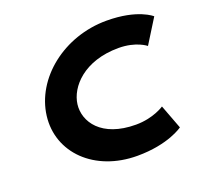

<svg xmlns="http://www.w3.org/2000/svg" viewBox="-125 -872 1067 1014"><g transform="rotate(-20 408.0 -365.5)"><path d="M530.8 -159.4C336.4 -159.4 264.8 -271.6 276.4 -365.9C287.9 -459.4 387 -571.6 581.4 -571.6C680.1 -571.6 731.8 -528.3 731.8 -528.3L816.5 -664.3C816.5 -664.3 746.2 -728.9 570.9 -728.9C330.2 -728.9 127.5 -565.7 102.8 -364.2C78.2 -163.6 242 -2.1 481.7 -2.1C657 -2.1 743.1 -66.7 743.1 -66.7L691.8 -202.7C691.8 -202.7 629.5 -159.4 530.8 -159.4Z"/></g></svg>

Font: Hussar
Style: BdSuprExtOblOne
Weight: 700
Foundry: Cannot Into Space Fonts
Version: Version 2.00